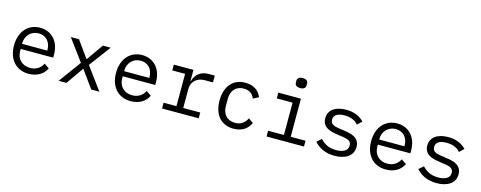

<svg xmlns="http://www.w3.org/2000/svg" viewBox="-31 -1458 5462 2181"><g transform="rotate(15 2700.0 -368.0)"><path d="M309 12C412 12 485 -38 516 -107L457 -147C430 -91 378 -57 309 -57C212 -57 151 -122 151 -214V-238H533V-276C533 -422 444 -528 304 -528C164 -528 67 -422 67 -257C67 -94 161 12 309 12ZM304 -462C389 -462 447 -400 447 -309V-298H151V-305C151 -395 216 -462 304 -462Z M753 0 894 -203H898L1044 0H1140L946 -263L1135 -516H1043L906 -321H902L762 -516H666L853 -262L661 0Z M1509 12C1612 12 1685 -38 1716 -107L1657 -147C1630 -91 1578 -57 1509 -57C1412 -57 1351 -122 1351 -214V-238H1733V-276C1733 -422 1644 -528 1504 -528C1364 -528 1267 -422 1267 -257C1267 -94 1361 12 1509 12ZM1504 -462C1589 -462 1647 -400 1647 -309V-298H1351V-305C1351 -395 1416 -462 1504 -462Z M1877 0H2308V-68H2108V-291C2108 -378 2170 -436 2262 -436H2359V-516H2287C2195 -516 2134 -467 2113 -386H2108V-516H1877V-448H2028V-68H1877Z M2718 12C2822 12 2885 -39 2916 -108L2859 -147C2832 -91 2788 -57 2719 -57C2622 -57 2570 -122 2570 -214V-302C2570 -394 2623 -459 2717 -459C2781 -459 2825 -428 2844 -375L2908 -409C2879 -480 2817 -528 2717 -528C2571 -528 2484 -422 2484 -258C2484 -95 2569 12 2718 12Z M3332 -630C3379 -630 3395 -652 3395 -681V-697C3395 -726 3379 -748 3332 -748C3285 -748 3269 -726 3269 -697V-681C3269 -652 3285 -630 3332 -630ZM3106 0H3546V-68H3372V-516H3106V-448H3292V-68H3106Z M3906 12C4038 12 4124 -46 4124 -149C4124 -261 4021 -281 3947 -292L3866 -304C3820 -312 3775 -324 3775 -379C3775 -432 3820 -461 3901 -461C3992 -461 4038 -425 4062 -396L4114 -445C4065 -497 3997 -528 3904 -528C3784 -528 3696 -477 3696 -374C3696 -262 3800 -242 3873 -231L3954 -219C4001 -211 4045 -198 4045 -144C4045 -83 3988 -55 3908 -55C3825 -55 3770 -84 3721 -136L3667 -89C3722 -28 3798 12 3906 12Z M4509 12C4612 12 4685 -38 4716 -107L4657 -147C4630 -91 4578 -57 4509 -57C4412 -57 4351 -122 4351 -214V-238H4733V-276C4733 -422 4644 -528 4504 -528C4364 -528 4267 -422 4267 -257C4267 -94 4361 12 4509 12ZM4504 -462C4589 -462 4647 -400 4647 -309V-298H4351V-305C4351 -395 4416 -462 4504 -462Z M5106 12C5238 12 5324 -46 5324 -149C5324 -261 5221 -281 5147 -292L5066 -304C5020 -312 4975 -324 4975 -379C4975 -432 5020 -461 5101 -461C5192 -461 5238 -425 5262 -396L5314 -445C5265 -497 5197 -528 5104 -528C4984 -528 4896 -477 4896 -374C4896 -262 5000 -242 5073 -231L5154 -219C5201 -211 5245 -198 5245 -144C5245 -83 5188 -55 5108 -55C5025 -55 4970 -84 4921 -136L4867 -89C4922 -28 4998 12 5106 12Z"/></g></svg>

Font: IBM Mono
Style: Regular
Weight: 400
Monospace: yes
Designer: Mike Abbink, Paul van der Laan, Pieter van Rosmalen
Foundry: Bold Monday
Version: Version 2.3